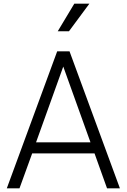

<svg xmlns="http://www.w3.org/2000/svg" viewBox="-20 -1024 688 1044"><path d="M355 -854 466 -1004H384L294 -854ZM86 0 155 -190H494L562 0H632L358 -745H291L17 0ZM176 -250 324 -662 472 -250Z"/></svg>

Font: Plus Jakarta Sans Light
Style: Regular
Weight: 300
Designer: Gumpita Rahayu
Foundry: Tokotype
Version: Version 2.071;gftools[0.9.30]